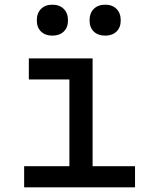

<svg xmlns="http://www.w3.org/2000/svg" viewBox="-20 -799 640 819"><path d="M83 0V-90H276V-460H103V-550H375V-90H556V0ZM429 -647Q398 -647 380 -664.5Q362 -682 362 -712Q362 -743 380 -761Q398 -779 429 -779Q459 -779 477 -761Q495 -743 495 -712Q495 -682 477 -664.5Q459 -647 429 -647ZM203 -647Q173 -647 155 -664.5Q137 -682 137 -712Q137 -743 155 -761Q173 -779 203 -779Q234 -779 252 -761Q270 -743 270 -712Q270 -682 252 -664.5Q234 -647 203 -647Z"/></svg>

Font: JetBrains Mono NL Medium
Style: Regular
Weight: 500
Monospace: yes
Designer: Philipp Nurullin, Konstantin Bulenkov
Foundry: JetBrains
Version: Version 2.305; ttfautohint (v1.8.4.7-5d5b)